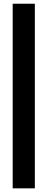

<svg xmlns="http://www.w3.org/2000/svg" viewBox="-20 -821 258 1041"><path d="M48.8 -800.8H168.9V200.2H48.8Z"/></svg>

Font: Overused Grotesk SemiBold
Style: Regular
Weight: 600
Version: Version 0.002